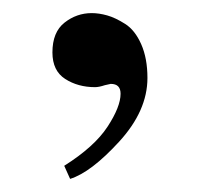

<svg xmlns="http://www.w3.org/2000/svg" viewBox="-20 -126 305 293"><path d="M205 -7Q205 43 162 90Q119 137 87 147L78 127Q124 98 144 67.5Q164 37 164 17Q164 2 149 2Q148 2 140 4Q131 7 125 7Q99 7 79.5 -5.5Q60 -18 60 -46Q60 -77 78.5 -91.5Q97 -106 120 -106Q131 -106 143.5 -102.5Q156 -99 171 -89.5Q186 -80 195.5 -58.5Q205 -37 205 -7Z"/></svg>

Font: GFS Artemisia
Style: Regular
Weight: 400
Designer: Takis Katsoulidis and George D. Matthiopoulos
Foundry: Takis Katsoulidis and George D. Matthiopoulos
Version: Version 1.0